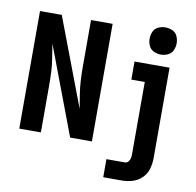

<svg xmlns="http://www.w3.org/2000/svg" viewBox="-100 -873 1208 1182"><g transform="rotate(10 504.0 -282.5)"><path d="M839 -600Q862 -600 883.5 -610Q905 -620 914.5 -641Q924 -662 924 -685Q924 -708 914.5 -729.5Q905 -751 883.5 -760.5Q862 -770 839 -770Q817 -770 795.5 -760.5Q774 -751 764.5 -729.5Q755 -708 755 -685Q755 -662 764.5 -641Q774 -620 795.5 -610Q817 -600 839 -600ZM61 0H196V-294Q196 -337 194 -380Q192 -423 184.5 -465.5Q177 -508 171 -551L379 0H515V-735H380V-441Q380 -398 382.5 -355Q385 -312 392 -269.5Q399 -227 406 -184L197 -735H61ZM622 205H737Q772 205 805 195Q838 185 863 160.5Q888 136 897.5 102.5Q907 69 907 35V-530H688V-417H772V35Q772 48 769.5 60Q767 72 758.5 82Q750 92 737 92H622Z"/></g></svg>

Font: Iosevka Sparkle Extrabold
Style: Regular
Weight: 800
Designer: Belleve Invis
Foundry: Belleve Invis
Version: Version 4.5.0; ttfautohint (v1.8.3)